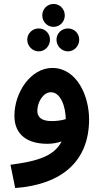

<svg xmlns="http://www.w3.org/2000/svg" viewBox="-20 -722 519 972"><path d="M251 -586C283 -586 308 -612 308 -644C308 -676 283 -702 251 -702C219 -702 194 -676 194 -644C194 -612 219 -586 251 -586ZM176 -462C208 -462 233 -489 233 -521C233 -553 208 -578 176 -578C144 -578 118 -553 118 -521C118 -489 144 -462 176 -462ZM324 -462C356 -462 381 -489 381 -521C381 -553 356 -578 324 -578C292 -578 266 -553 266 -521C266 -489 292 -462 324 -462ZM57 230C294 212 431 94 431 -118C431 -238 368 -378 245 -378C136 -378 53 -255 53 -136C53 -37 122 6 220 6C247 6 271 1 292 -6C253 71 163 95 33 112ZM169 -161C169 -204 198 -255 238 -255C286 -255 312 -185 313 -119C291 -112 265 -109 242 -109C191 -109 169 -128 169 -161Z"/></svg>

Font: Noto Sans Arabic SemBd
Style: Regular
Weight: 600
Designer: Monotype Design Team, Nadine Chahine, Nizar Qandah and Khaled Hosny
Foundry: Monotype Imaging Inc.
Version: Version 2.012